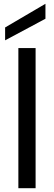

<svg xmlns="http://www.w3.org/2000/svg" viewBox="-20 -994 286 1014"><path d="M168 -740V0H77V-740ZM220 -895 7 -781V-849L220 -974Z"/></svg>

Font: Poppins A&M
Style: Regular-A&M
Weight: 400
Designer: Ninad Kale (Devanagari), Jonny Pinhorn (Latin)
Foundry: Indian Type Foundry
Version: 4.004